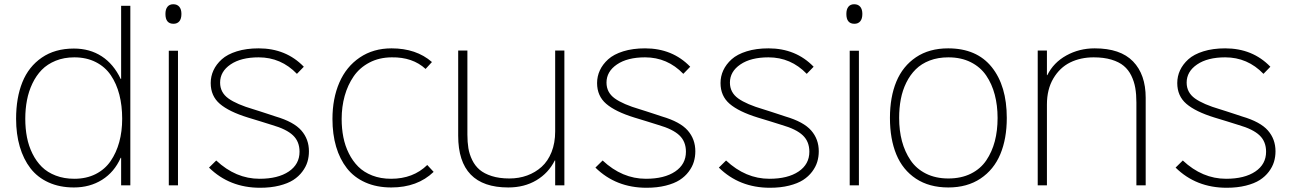

<svg xmlns="http://www.w3.org/2000/svg" viewBox="-20 -866 6034 897"><path d="M550.8 -311Q550.8 -372.6 537.6 -423.8Q524.4 -475.1 497.8 -514.4Q471.2 -553.7 427.5 -575.9Q383.8 -598.1 327.1 -598.1Q279.3 -598.1 240.2 -582.3Q201.2 -566.4 175 -539.6Q148.9 -512.7 131.3 -475.8Q113.8 -439 106 -397.9Q98.1 -356.9 98.1 -311Q98.1 -265.1 106 -224.6Q113.8 -184.1 131.6 -148.2Q149.4 -112.3 175.5 -86.4Q201.7 -60.5 240.5 -45.7Q279.3 -30.8 327.1 -30.8Q383.3 -30.8 426.8 -52.7Q470.2 -74.7 496.8 -113.5Q523.4 -152.3 537.1 -202.1Q550.8 -252 550.8 -311ZM588.9 -838.9V0H545.9V-128.9H543.9Q514.2 -62 457 -26.1Q399.9 9.8 325.2 9.8Q258.8 9.8 207 -13.7Q155.3 -37.1 122.3 -79.8Q89.4 -122.6 72.3 -181.2Q55.2 -239.7 55.2 -311Q55.2 -409.2 84.5 -481.9Q113.8 -554.7 175.3 -596.9Q236.8 -639.2 325.2 -639.2Q399.4 -639.2 455.1 -603Q510.7 -566.9 543.9 -497.1H545.9V-838.9Z M811.5 -628.9V0H768.6V-628.9ZM789.6 -846.2Q807.6 -846.2 817.6 -834.5Q827.6 -822.8 827.6 -800.8Q827.6 -778.3 817.9 -766.6Q808.1 -754.9 790.5 -754.9Q752.9 -754.9 752.9 -800.8Q752.9 -822.8 762.5 -834.5Q772 -846.2 789.6 -846.2Z M1423.3 -159.2Q1423.3 -133.3 1416.3 -109.9Q1409.2 -86.4 1392.3 -64Q1375.5 -41.5 1350.1 -25.1Q1324.7 -8.8 1284.9 1.2Q1245.1 11.2 1195.3 11.2Q1052.2 11.2 956.5 -83L990.2 -116.2Q1081.5 -30.8 1192.4 -30.8Q1278.8 -30.8 1329.1 -64.7Q1379.4 -98.6 1379.4 -157.2Q1379.4 -204.6 1348.9 -233.6Q1318.4 -262.7 1250.5 -282.2Q1246.6 -283.7 1196.5 -299.1Q1146.5 -314.5 1138.2 -316.9Q1049.8 -344.2 1007.1 -380.9Q964.4 -417.5 964.4 -478Q964.4 -509.3 977.3 -537.4Q990.2 -565.4 1016.1 -588.9Q1042 -612.3 1086.4 -626.2Q1130.9 -640.1 1188.5 -640.1Q1316.4 -640.1 1399.4 -554.2L1367.2 -521Q1293 -598.1 1188.5 -598.1Q1106 -598.1 1057.1 -564.9Q1008.3 -531.7 1008.3 -480Q1008.3 -434.1 1046.9 -406.2Q1085.4 -378.4 1165.5 -355Q1171.9 -353 1193.4 -346.2Q1214.8 -339.4 1239 -331.3Q1263.2 -323.2 1267.6 -321.8Q1352.5 -296.9 1387.9 -256.3Q1423.3 -215.8 1423.3 -159.2Z M1976.1 -95.2 2005.9 -63Q1930.2 9.8 1808.1 9.8Q1739.7 9.8 1687 -13.7Q1634.3 -37.1 1600.8 -79.8Q1567.4 -122.6 1550.3 -180.7Q1533.2 -238.8 1533.2 -310.1Q1533.2 -405.8 1565.4 -480.2Q1597.7 -554.7 1660.9 -597.4Q1724.1 -640.1 1809.1 -640.1Q1924.8 -640.1 1998 -576.2L1968.3 -543.9Q1907.7 -599.6 1810.1 -598.1Q1751.5 -597.7 1705.8 -573.7Q1660.2 -549.8 1632.3 -509.3Q1604.5 -468.8 1590.3 -418Q1576.2 -367.2 1576.2 -310.1Q1576.2 -265.6 1584 -225.6Q1591.8 -185.5 1609.6 -149.7Q1627.4 -113.8 1653.6 -87.6Q1679.7 -61.5 1719 -46.1Q1758.3 -30.8 1807.1 -30.8Q1910.2 -30.8 1976.1 -95.2Z M2616.7 -629.9V0H2573.7V-116.2H2571.8Q2542.5 -57.6 2486.1 -23.9Q2429.7 9.8 2354.5 9.8Q2120.6 9.8 2120.6 -231.9V-629.9H2163.6V-236.8Q2163.6 -202.1 2168.2 -173.8Q2172.9 -145.5 2186 -118.4Q2199.2 -91.3 2220.7 -73Q2242.2 -54.7 2277.3 -43.5Q2312.5 -32.2 2359.9 -32.2Q2404.3 -32.2 2442.6 -46.1Q2481 -60.1 2510.5 -86.7Q2540 -113.3 2556.9 -155.8Q2573.7 -198.2 2573.7 -252V-629.9Z M3228.5 -159.2Q3228.5 -133.3 3221.4 -109.9Q3214.4 -86.4 3197.5 -64Q3180.7 -41.5 3155.3 -25.1Q3129.9 -8.8 3090.1 1.2Q3050.3 11.2 3000.5 11.2Q2857.4 11.2 2761.7 -83L2795.4 -116.2Q2886.7 -30.8 2997.6 -30.8Q3084 -30.8 3134.3 -64.7Q3184.6 -98.6 3184.6 -157.2Q3184.6 -204.6 3154.1 -233.6Q3123.5 -262.7 3055.7 -282.2Q3051.8 -283.7 3001.7 -299.1Q2951.7 -314.5 2943.4 -316.9Q2855 -344.2 2812.3 -380.9Q2769.5 -417.5 2769.5 -478Q2769.5 -509.3 2782.5 -537.4Q2795.4 -565.4 2821.3 -588.9Q2847.2 -612.3 2891.6 -626.2Q2936 -640.1 2993.7 -640.1Q3121.6 -640.1 3204.6 -554.2L3172.4 -521Q3098.1 -598.1 2993.7 -598.1Q2911.1 -598.1 2862.3 -564.9Q2813.5 -531.7 2813.5 -480Q2813.5 -434.1 2852.1 -406.2Q2890.6 -378.4 2970.7 -355Q2977.1 -353 2998.5 -346.2Q3020 -339.4 3044.2 -331.3Q3068.4 -323.2 3072.8 -321.8Q3157.7 -296.9 3193.1 -256.3Q3228.5 -215.8 3228.5 -159.2Z M3805.2 -159.2Q3805.2 -133.3 3798.1 -109.9Q3791 -86.4 3774.2 -64Q3757.3 -41.5 3731.9 -25.1Q3706.5 -8.8 3666.7 1.2Q3627 11.2 3577.1 11.2Q3434.1 11.2 3338.4 -83L3372.1 -116.2Q3463.4 -30.8 3574.2 -30.8Q3660.6 -30.8 3710.9 -64.7Q3761.2 -98.6 3761.2 -157.2Q3761.2 -204.6 3730.7 -233.6Q3700.2 -262.7 3632.3 -282.2Q3628.4 -283.7 3578.4 -299.1Q3528.3 -314.5 3520 -316.9Q3431.6 -344.2 3388.9 -380.9Q3346.2 -417.5 3346.2 -478Q3346.2 -509.3 3359.1 -537.4Q3372.1 -565.4 3397.9 -588.9Q3423.8 -612.3 3468.3 -626.2Q3512.7 -640.1 3570.3 -640.1Q3698.2 -640.1 3781.2 -554.2L3749 -521Q3674.8 -598.1 3570.3 -598.1Q3487.8 -598.1 3439 -564.9Q3390.1 -531.7 3390.1 -480Q3390.1 -434.1 3428.7 -406.2Q3467.3 -378.4 3547.4 -355Q3553.7 -353 3575.2 -346.2Q3596.7 -339.4 3620.8 -331.3Q3645 -323.2 3649.4 -321.8Q3734.4 -296.9 3769.8 -256.3Q3805.2 -215.8 3805.2 -159.2Z M3992.7 -628.9V0H3949.7V-628.9ZM3970.7 -846.2Q3988.8 -846.2 3998.8 -834.5Q4008.8 -822.8 4008.8 -800.8Q4008.8 -778.3 3999 -766.6Q3989.3 -754.9 3971.7 -754.9Q3934.1 -754.9 3934.1 -800.8Q3934.1 -822.8 3943.6 -834.5Q3953.1 -846.2 3970.7 -846.2Z M4640.6 -314.9Q4640.6 -373.5 4627.4 -423.6Q4614.3 -473.6 4587.4 -513.2Q4560.5 -552.7 4515.4 -575.4Q4470.2 -598.1 4410.6 -598.1Q4362.3 -598.1 4323.5 -583.3Q4284.7 -568.4 4258.3 -542.2Q4231.9 -516.1 4214.1 -480Q4196.3 -443.8 4188.5 -402.8Q4180.7 -361.8 4180.7 -314.9Q4180.7 -256.3 4193.8 -206.8Q4207 -157.2 4233.9 -117.4Q4260.7 -77.6 4305.9 -54.9Q4351.1 -32.2 4410.6 -32.2Q4470.7 -32.2 4515.9 -54.7Q4561 -77.1 4587.9 -116.9Q4614.7 -156.7 4627.7 -206.3Q4640.6 -255.9 4640.6 -314.9ZM4683.6 -314.9Q4683.6 -217.8 4653.3 -145.5Q4623 -73.2 4560.8 -31.7Q4498.5 9.8 4410.6 9.8Q4321.3 9.8 4259.3 -31.2Q4197.3 -72.3 4167.5 -144.5Q4137.7 -216.8 4137.7 -314.9Q4137.7 -412.6 4167.7 -484.9Q4197.8 -557.1 4259.5 -598.6Q4321.3 -640.1 4409.7 -640.1Q4543 -640.1 4613.3 -552.5Q4683.6 -464.8 4683.6 -314.9Z M5332.5 -409.2V0H5289.1V-387.2Q5289.1 -425.3 5283.9 -455.1Q5278.8 -484.9 5265.4 -512.5Q5252 -540 5230 -558.3Q5208 -576.7 5172.4 -587.4Q5136.7 -598.1 5089.4 -598.1Q5028.3 -598.1 4979.7 -574.2Q4931.2 -550.3 4901.1 -499.5Q4871.1 -448.7 4871.1 -377.9V0H4828.1V-629.9H4871.1V-515.1H4873Q4901.9 -573.7 4961.9 -606.9Q5022 -640.1 5094.2 -640.1Q5214.4 -640.1 5273.4 -579.1Q5332.5 -518.1 5332.5 -409.2Z M5939 -159.2Q5939 -133.3 5931.9 -109.9Q5924.8 -86.4 5908 -64Q5891.1 -41.5 5865.7 -25.1Q5840.3 -8.8 5800.5 1.2Q5760.7 11.2 5710.9 11.2Q5567.9 11.2 5472.2 -83L5505.9 -116.2Q5597.2 -30.8 5708 -30.8Q5794.4 -30.8 5844.7 -64.7Q5895 -98.6 5895 -157.2Q5895 -204.6 5864.5 -233.6Q5834 -262.7 5766.1 -282.2Q5762.2 -283.7 5712.2 -299.1Q5662.1 -314.5 5653.8 -316.9Q5565.4 -344.2 5522.7 -380.9Q5480 -417.5 5480 -478Q5480 -509.3 5492.9 -537.4Q5505.9 -565.4 5531.7 -588.9Q5557.6 -612.3 5602.1 -626.2Q5646.5 -640.1 5704.1 -640.1Q5832 -640.1 5915 -554.2L5882.8 -521Q5808.6 -598.1 5704.1 -598.1Q5621.6 -598.1 5572.8 -564.9Q5523.9 -531.7 5523.9 -480Q5523.9 -434.1 5562.5 -406.2Q5601.1 -378.4 5681.2 -355Q5687.5 -353 5709 -346.2Q5730.5 -339.4 5754.6 -331.3Q5778.8 -323.2 5783.2 -321.8Q5868.2 -296.9 5903.6 -256.3Q5939 -215.8 5939 -159.2Z"/></svg>

Font: Sinkin Sans 200 X Light
Style: Regular
Weight: 200
Designer: Keith Bates
Foundry: K-Type
Version: Sinkin Sans (version 1.0)  by Keith Bates   •   © 2014   www